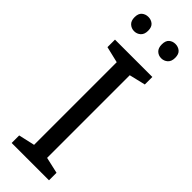

<svg xmlns="http://www.w3.org/2000/svg" viewBox="-300 -923 938 938"><g transform="rotate(45 169.5 -454.0)"><path d="M298 0H40V-52L124 -71V-642L40 -662V-714H298V-662L214 -642V-71L298 -52ZM30 -859Q30 -885 44 -896.5Q58 -908 77 -908Q96 -908 110 -896.5Q124 -885 124 -859Q124 -834 110 -821.5Q96 -809 77 -809Q58 -809 44 -821.5Q30 -834 30 -859ZM218 -859Q218 -885 231.5 -896.5Q245 -908 264 -908Q283 -908 297 -896.5Q311 -885 311 -859Q311 -834 297 -821.5Q283 -809 264 -809Q245 -809 231.5 -821.5Q218 -834 218 -859Z"/></g></svg>

Font: Noto Sans Old North Arabian
Style: Regular
Weight: 400
Designer: Monotype Design Team
Foundry: Monotype Imaging Inc.
Version: Version 2.001; ttfautohint (v1.8.4.7-5d5b)